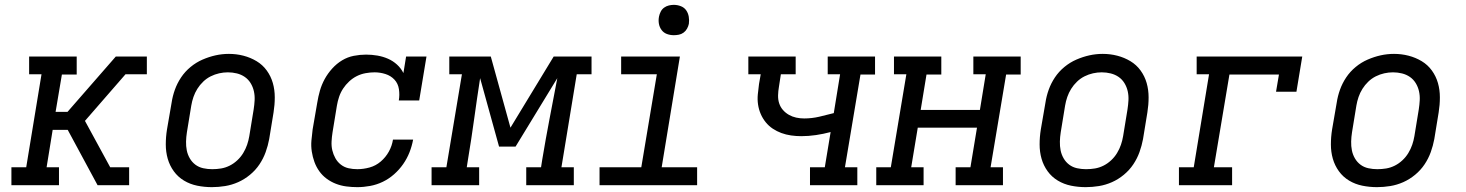

<svg xmlns="http://www.w3.org/2000/svg" viewBox="-20 -763 6040 791"><path d="M27 0V-74H88L151 -457H100V-530H296V-456H235L209 -302H258L457 -530H585V-457H497L330 -265L434 -74H512V0H382L259 -228H197L172 -74H223V0Z M853 8Q822 8 792.5 2Q763 -4 738 -19Q713 -34 696 -57.5Q679 -81 671 -109Q663 -137 663 -168Q663 -199 668 -230L687 -340Q691 -367 700.5 -393.5Q710 -420 726 -444Q742 -468 765 -487Q788 -506 814.5 -517.5Q841 -529 868 -535Q895 -541 923 -541Q954 -541 983 -533.5Q1012 -526 1037 -511Q1062 -496 1079 -472.5Q1096 -449 1104 -421Q1112 -393 1112 -362Q1112 -331 1107 -300L1089 -190Q1084 -163 1074.5 -136.5Q1065 -110 1049 -86Q1033 -62 1010 -43Q987 -24 961 -12.5Q935 -1 907.5 3.5Q880 8 853 8ZM854 -66Q873 -66 891 -69Q909 -72 926 -80.5Q943 -89 957.5 -102.5Q972 -116 982 -132.5Q992 -149 998 -166.5Q1004 -184 1007 -202L1025 -312Q1028 -331 1029 -350Q1030 -369 1026 -387Q1022 -405 1012.5 -420.5Q1003 -436 988.5 -446Q974 -456 956 -460.5Q938 -465 919 -465Q901 -465 883 -461Q865 -457 848 -448.5Q831 -440 817 -426.5Q803 -413 793 -397Q783 -381 777 -363.5Q771 -346 768 -328L750 -218Q747 -199 746.5 -180Q746 -161 749.5 -143.5Q753 -126 762 -110.5Q771 -95 785 -84.5Q799 -74 817 -70Q835 -66 854 -66Z M1452 8Q1429 8 1406.5 5Q1384 2 1363.5 -6Q1343 -14 1325.5 -27Q1308 -40 1295.5 -57.5Q1283 -75 1275.5 -95.5Q1268 -116 1264.5 -138.5Q1261 -161 1263 -184Q1265 -207 1268 -230L1287 -340Q1291 -365 1298 -389.5Q1305 -414 1317.5 -437Q1330 -460 1348.5 -480.5Q1367 -501 1389.5 -514.5Q1412 -528 1437.5 -533Q1463 -538 1488 -538Q1512 -538 1535 -534Q1558 -530 1578.5 -521Q1599 -512 1615.5 -497Q1632 -482 1642 -462L1653 -530H1737L1707 -349H1623Q1627 -372 1623.5 -395.5Q1620 -419 1605 -435Q1590 -451 1568 -458Q1546 -465 1523 -465Q1505 -465 1486 -461.5Q1467 -458 1450 -449.5Q1433 -441 1418.5 -427.5Q1404 -414 1393.5 -398Q1383 -382 1377 -364Q1371 -346 1368 -328L1350 -218Q1347 -199 1346 -180Q1345 -161 1349 -144Q1353 -127 1361.5 -111.5Q1370 -96 1384 -85Q1398 -74 1415.5 -70Q1433 -66 1452 -66Q1477 -66 1502.5 -73Q1528 -80 1548.5 -97.5Q1569 -115 1582 -138.5Q1595 -162 1599 -188H1682Q1677 -161 1667 -135.5Q1657 -110 1641 -87Q1625 -64 1603.5 -45Q1582 -26 1557 -14Q1532 -2 1505 3Q1478 8 1452 8Z M1758 0V-74H1819L1883 -457H1831V-530H2002L2083 -237L2261 -530H2417V-457H2356L2293 -74H2344V0H2148V-74H2209L2214 -106Q2228 -190 2244 -273.5Q2260 -357 2276 -441L2104 -159H2036L1958 -441Q1945 -357 1933.5 -273.5Q1922 -190 1908 -106L1903 -74H1954V0Z M2450 0V-74H2622L2686 -457H2539V-530H2781L2706 -74H2852V0ZM2756 -618Q2741 -618 2727.5 -623Q2714 -628 2705.5 -639.5Q2697 -651 2694.5 -665.5Q2692 -680 2695 -695Q2697 -705 2702 -715Q2707 -725 2716 -731.5Q2725 -738 2735.5 -740.5Q2746 -743 2756 -743Q2771 -743 2785 -737.5Q2799 -732 2807 -720.5Q2815 -709 2817.5 -694.5Q2820 -680 2818 -665Q2816 -655 2810.5 -645Q2805 -635 2796 -628.5Q2787 -622 2776.5 -620Q2766 -618 2756 -618Z M3317 0V-74H3378L3402 -219Q3372 -211 3341.5 -206.5Q3311 -202 3281 -202Q3260 -202 3239 -205Q3218 -208 3199 -215Q3180 -222 3163.5 -233Q3147 -244 3134.5 -259.5Q3122 -275 3114 -293.5Q3106 -312 3103 -332.5Q3100 -353 3102 -374Q3104 -395 3107 -417L3114 -457H3063V-530H3258V-457H3197L3189 -405Q3186 -388 3185.5 -370.5Q3185 -353 3190 -337.5Q3195 -322 3205.5 -310Q3216 -298 3230 -290Q3244 -282 3260 -278.5Q3276 -275 3293 -275Q3324 -275 3354.5 -282Q3385 -289 3415 -297L3441 -457H3390V-530H3585V-456H3525L3461 -74H3512V0Z M3590 0V-74H3650L3714 -457H3663V-530H3858V-456H3797L3773 -310H4017L4041 -457H3990V-530H4185V-456H4125L4061 -74H4112V0H3917V-74H3978L4005 -237H3761L3734 -74H3785V0Z M4453 8Q4422 8 4392.5 2Q4363 -4 4338 -19Q4313 -34 4296 -57.5Q4279 -81 4271 -109Q4263 -137 4263 -168Q4263 -199 4268 -230L4287 -340Q4291 -367 4300.5 -393.5Q4310 -420 4326 -444Q4342 -468 4365 -487Q4388 -506 4414.5 -517.5Q4441 -529 4468 -535Q4495 -541 4523 -541Q4554 -541 4583 -533.5Q4612 -526 4637 -511Q4662 -496 4679 -472.5Q4696 -449 4704 -421Q4712 -393 4712 -362Q4712 -331 4707 -300L4689 -190Q4684 -163 4674.5 -136.5Q4665 -110 4649 -86Q4633 -62 4610 -43Q4587 -24 4561 -12.5Q4535 -1 4507.5 3.5Q4480 8 4453 8ZM4454 -66Q4473 -66 4491 -69Q4509 -72 4526 -80.5Q4543 -89 4557.5 -102.5Q4572 -116 4582 -132.5Q4592 -149 4598 -166.5Q4604 -184 4607 -202L4625 -312Q4628 -331 4629 -350Q4630 -369 4626 -387Q4622 -405 4612.5 -420.5Q4603 -436 4588.5 -446Q4574 -456 4556 -460.5Q4538 -465 4519 -465Q4501 -465 4483 -461Q4465 -457 4448 -448.5Q4431 -440 4417 -426.5Q4403 -413 4393 -397Q4383 -381 4377 -363.5Q4371 -346 4368 -328L4350 -218Q4347 -199 4346.5 -180Q4346 -161 4349.5 -143.5Q4353 -126 4362 -110.5Q4371 -95 4385 -84.5Q4399 -74 4417 -70Q4435 -66 4454 -66Z M4837 0V-74H4898L4961 -457H4910V-530H5345L5321 -385H5237L5249 -456H5045L4981 -74H5056V0Z M5653 8Q5622 8 5592.5 2Q5563 -4 5538 -19Q5513 -34 5496 -57.5Q5479 -81 5471 -109Q5463 -137 5463 -168Q5463 -199 5468 -230L5487 -340Q5491 -367 5500.5 -393.5Q5510 -420 5526 -444Q5542 -468 5565 -487Q5588 -506 5614.5 -517.5Q5641 -529 5668 -535Q5695 -541 5723 -541Q5754 -541 5783 -533.5Q5812 -526 5837 -511Q5862 -496 5879 -472.5Q5896 -449 5904 -421Q5912 -393 5912 -362Q5912 -331 5907 -300L5889 -190Q5884 -163 5874.5 -136.5Q5865 -110 5849 -86Q5833 -62 5810 -43Q5787 -24 5761 -12.5Q5735 -1 5707.5 3.5Q5680 8 5653 8ZM5654 -66Q5673 -66 5691 -69Q5709 -72 5726 -80.5Q5743 -89 5757.5 -102.5Q5772 -116 5782 -132.5Q5792 -149 5798 -166.5Q5804 -184 5807 -202L5825 -312Q5828 -331 5829 -350Q5830 -369 5826 -387Q5822 -405 5812.5 -420.5Q5803 -436 5788.5 -446Q5774 -456 5756 -460.5Q5738 -465 5719 -465Q5701 -465 5683 -461Q5665 -457 5648 -448.5Q5631 -440 5617 -426.5Q5603 -413 5593 -397Q5583 -381 5577 -363.5Q5571 -346 5568 -328L5550 -218Q5547 -199 5546.5 -180Q5546 -161 5549.5 -143.5Q5553 -126 5562 -110.5Q5571 -95 5585 -84.5Q5599 -74 5617 -70Q5635 -66 5654 -66Z"/></svg>

Font: Iosevka Slab Extended Oblique
Style: Regular
Weight: 400
Width: 7
Italic angle: -9°
Monospace: yes
Designer: Belleve Invis
Foundry: Belleve Invis
Version: Version 11.1.0; ttfautohint (v1.8.3)